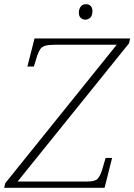

<svg xmlns="http://www.w3.org/2000/svg" viewBox="-45 -898 642 918"><path d="M-25 0 -20 -22 513 -684H216Q186 -684 170.5 -679Q155 -674 147.5 -663Q140 -652 133 -632L117 -580H86L120 -714H577L572 -691L39 -30H370Q408 -30 420.5 -42Q433 -54 443 -85L460 -143H491L455 0ZM363 -804Q350 -804 341 -812.5Q332 -821 332 -837Q332 -855 341 -866.5Q350 -878 366 -878Q380 -878 388.5 -869.5Q397 -861 397 -845Q397 -823 386.5 -813.5Q376 -804 363 -804Z"/></svg>

Font: Noto Serif ExtraLight
Style: Italic
Weight: 200
Italic angle: -12°
Designer: Monotype Design Team
Foundry: Monotype Imaging Inc.
Version: Version 2.014; ttfautohint (v1.8.4.7-5d5b)